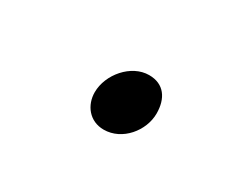

<svg xmlns="http://www.w3.org/2000/svg" viewBox="-35 -446 279 233"><g transform="rotate(30 105.0 -329.5)"><path d="M113 -287C139 -287 159 -312 159 -336C159 -357 149 -372 128 -372C103 -372 81 -346 81 -321C81 -303 93 -287 113 -287Z"/></g></svg>

Font: Source Sans Pro Light
Style: Italic
Weight: 300
Italic angle: -11°
Designer: Paul D. Hunt
Foundry: Adobe Systems Incorporated
Version: Version 3.006;hotconv 1.0.111;makeotfexe 2.5.65597